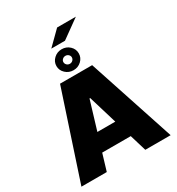

<svg xmlns="http://www.w3.org/2000/svg" viewBox="-247 -1245 1289 1398"><g transform="rotate(-30 397.5 -546.0)"><path d="M235.8 0H22.7L262.8 -727.3H532.7L772.7 0H559.7L517.8 -139.2H277.7ZM397.7 -762.8Q359.4 -762.8 331.7 -788.7Q304 -814.6 304 -850.9Q304 -887.1 331.7 -913Q359.4 -938.9 397.7 -938.9Q436.8 -938.9 464.1 -913.2Q491.5 -887.4 491.5 -850.9Q491.5 -814.3 464.1 -788.5Q436.8 -762.8 397.7 -762.8ZM322.4 -286.9H473L400.6 -527H394.9ZM335.2 -980.1 448.9 -1092.3H606.5L450.3 -980.1ZM433.2 -850.9Q433.2 -864 422.8 -873.8Q412.3 -883.5 397.7 -883.5Q383.2 -883.5 372.7 -873.8Q362.2 -864 362.2 -850.9Q362.2 -837 372.5 -826.9Q382.8 -816.8 397.7 -816.8Q412.6 -816.8 422.9 -826.9Q433.2 -837 433.2 -850.9Z"/></g></svg>

Font: Karasuma Gothic
Style: Black
Weight: 900
Designer: Rasmus Andersson / Ryoko Nishizuka
Foundry: Genbu
Version: Version 1.00